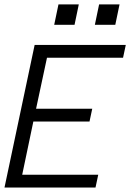

<svg xmlns="http://www.w3.org/2000/svg" viewBox="-44 -838 610 858"><path d="M382.8 0H-23.9L110.8 -637.2H518.1L505.9 -580.1H166L117.2 -352.1H368.2L356 -294.9H105L55.2 -57.1H395ZM471.2 -727.1H379.9L398.9 -818.4H490.2ZM289.1 -727.1H198.2L217.3 -818.4H308.1Z"/></svg>

Font: Anonymous Pro
Style: Italic
Weight: 400
Italic angle: -12°
Monospace: yes
Designer: Mark Simonson
Version: Version 1.003